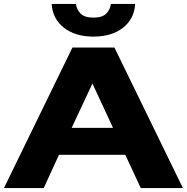

<svg xmlns="http://www.w3.org/2000/svg" viewBox="-22 -950 944 970"><path d="M-2 0 344 -710H556L902 0H689L611 -168H276L199 0ZM340 -304H549L445 -528ZM450 -765Q359 -765 301.5 -809.5Q244 -854 239 -930H362Q365 -902 385 -881.5Q405 -861 450 -861Q495 -861 515 -881.5Q535 -902 538 -930H661Q656 -854 599 -809.5Q542 -765 450 -765Z"/></svg>

Font: Special Gothic Expanded One
Style: Regular
Weight: 400
Designer: Alistair McCready
Foundry: Monolith
Version: Version 1.010; ttfautohint (v1.8.4.7-5d5b)